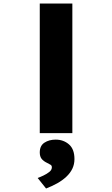

<svg xmlns="http://www.w3.org/2000/svg" viewBox="-20 -760 640 1096"><path d="M207 0V-740H393V0ZM243 316 195 256Q209 251 228 242Q247 233 261.5 221.5Q276 210 276 195Q276 185 268.5 180.5Q261 176 249 170Q228 160 217.5 146.5Q207 133 207 110Q207 72 233.5 54.5Q260 37 298 37Q342 37 373.5 64Q405 91 405 148Q405 178 393 203Q381 228 358.5 249Q336 270 306.5 286.5Q277 303 243 316Z"/></svg>

Font: Lexend Zetta ExtraBold
Style: Regular
Weight: 800
Designer: Bonnie Shaver-Troup, Thomas Jockin
Foundry: Lexend
Version: Version 1.007